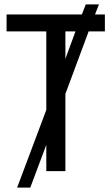

<svg xmlns="http://www.w3.org/2000/svg" viewBox="-20 -780 509 875"><path d="M278 -637H324L278 -512ZM191 0H278V-352L384 -637H458V-714H413L431 -760H371L353 -714H10V-637H191V-279L58 75H118L191 -120Z"/></svg>

Font: Noto Sans UI SemiCondensed
Style: Regular
Weight: 400
Width: 4
Designer: Monotype Design Team
Foundry: Monotype Imaging Inc.
Version: 1.001